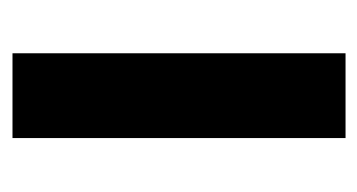

<svg xmlns="http://www.w3.org/2000/svg" viewBox="-156 -430 586 315"><g transform="rotate(90 137.5 -273.0)"><path d="M207 0H67.9V-546.4H207Z"/></g></svg>

Font: Open Sans SemiCondensed
Style: Bold
Weight: 700
Width: 4
Designer: Monotype Design Team
Foundry: Monotype Imaging Inc.
Version: Version 3.003